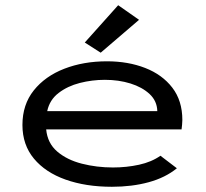

<svg xmlns="http://www.w3.org/2000/svg" viewBox="-20 -706 790 736"><path d="M409 10Q309 10 231.5 -17.5Q154 -45 110 -98Q66 -151 66 -227Q66 -305 109.5 -359.5Q153 -414 226.5 -442.5Q300 -471 390 -471Q471 -471 536.5 -445.5Q602 -420 640.5 -370Q679 -320 679 -246Q679 -237 678 -228Q677 -219 676 -210H157Q162 -157 199.5 -125Q237 -93 294 -78.5Q351 -64 413 -64Q465 -64 513 -74.5Q561 -85 595 -109L658 -61Q614 -25 550 -7.5Q486 10 409 10ZM161 -280H583Q582 -319 553.5 -345.5Q525 -372 480 -386Q435 -400 382 -400Q333 -400 286 -388Q239 -376 204.5 -349.5Q170 -323 161 -280ZM366 -504 305 -543 433 -686 513 -630Z"/></svg>

Font: Inconsolata ExtraExpanded Medium
Style: Regular
Weight: 500
Width: 8
Monospace: yes
Designer: Raph Levien, Cyreal, Brenton Simpson
Foundry: Raph Levien, Cyreal, Google
Version: Version 3.001; ttfautohint (v1.8.2.53-6de2)